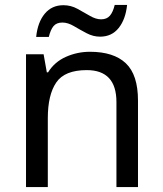

<svg xmlns="http://www.w3.org/2000/svg" viewBox="-20 -755 658 775"><path d="M343 -546Q439 -546 488 -499.5Q537 -453 537 -349V0H450V-343Q450 -472 330 -472Q241 -472 207 -422Q173 -372 173 -278V0H85V-536H156L169 -463H174Q200 -505 246 -525.5Q292 -546 343 -546ZM126 -606Q132 -665 160.5 -699.5Q189 -734 236 -734Q266 -734 292.5 -719.5Q319 -705 343 -691Q367 -677 388 -677Q411 -677 423.5 -691.5Q436 -706 443 -735H493Q487 -677 459 -642Q431 -607 384 -607Q356 -607 329.5 -621Q303 -635 278.5 -649.5Q254 -664 232 -664Q208 -664 196 -649.5Q184 -635 177 -606Z"/></svg>

Font: Noto Sans Carian
Style: Regular
Weight: 400
Designer: Monotype Design Team
Foundry: Monotype Imaging Inc.
Version: Version 2.002; ttfautohint (v1.8.4.7-5d5b)